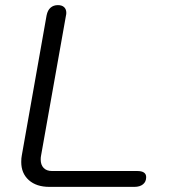

<svg xmlns="http://www.w3.org/2000/svg" viewBox="-20 -730 675 750"><path d="M63 -97Q63 -113 65 -122L162 -670Q166 -690 177.5 -700Q189 -710 206 -710Q222 -710 230.5 -702Q239 -694 239 -680Q239 -674 238 -671L140 -120Q139 -115 139 -107Q139 -86 150.5 -74Q162 -62 183 -62H516Q551 -62 551 -38Q551 -20 538.5 -10Q526 0 505 0H173Q122 0 92.5 -26.5Q63 -53 63 -97Z"/></svg>

Font: Kodchasan
Style: Italic
Weight: 400
Italic angle: -10°
Version: Version 1.000; ttfautohint (v1.6)